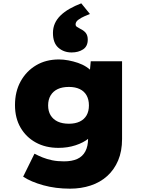

<svg xmlns="http://www.w3.org/2000/svg" viewBox="-20 -903 869 1153"><path d="M400 230Q314 230 240 209.5Q166 189 119 158L187 20Q210 32 236 42.5Q262 53 293.5 59.5Q325 66 364 66Q412 66 444 51.5Q476 37 492.5 6Q509 -25 509 -71V-135L554 -131Q545 -98 513 -72Q481 -46 433.5 -30.5Q386 -15 331 -15Q254 -15 195.5 -47Q137 -79 103.5 -136.5Q70 -194 70 -272Q70 -353 104 -414.5Q138 -476 197 -511Q256 -546 334 -546Q361 -546 390.5 -540.5Q420 -535 448 -525.5Q476 -516 499 -501Q522 -486 537 -467.5Q552 -449 555 -426L514 -417L525 -535H713V-68Q713 5 689.5 60.5Q666 116 624 154Q582 192 524.5 211Q467 230 400 230ZM394 -160Q432 -160 459 -173Q486 -186 500 -210.5Q514 -235 514 -270Q514 -305 500 -330Q486 -355 459 -368Q432 -381 394 -381Q354 -381 326.5 -368Q299 -355 284 -330Q269 -305 269 -270Q269 -235 284 -210.5Q299 -186 326.5 -173Q354 -160 394 -160ZM410 -588Q363 -588 330.5 -616.5Q298 -645 298 -705Q298 -736 309.5 -762Q321 -788 343.5 -810Q366 -832 397.5 -850Q429 -868 468 -883L520 -819Q507 -814 486.5 -805Q466 -796 450 -784Q434 -772 434 -757Q434 -747 441.5 -742Q449 -737 462 -730Q485 -719 496 -704Q507 -689 507 -665Q507 -625 479 -606.5Q451 -588 410 -588Z"/></svg>

Font: Lexend Exa Black
Style: Regular
Weight: 900
Designer: Bonnie Shaver-Troup, Thomas Jockin
Foundry: Lexend
Version: Version 1.007